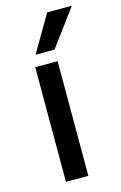

<svg xmlns="http://www.w3.org/2000/svg" viewBox="-113 -770 517 820"><g transform="rotate(-15 146.0 -360.0)"><path d="M172 -558H88L183 -720H292ZM172 0H73V-507H172Z"/></g></svg>

Font: Hind Colombo Medium
Style: Regular
Weight: 500
Designer: Jyotish Sonowal, Aditi Pimprikar
Foundry: Indian Type Foundry
Version: Version 1.000;PS 1.0;hotconv 1.0.86;makeotf.lib2.5.63406; tt